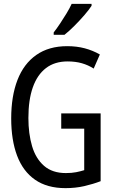

<svg xmlns="http://www.w3.org/2000/svg" viewBox="-20 -964 603 994"><path d="M319 10Q224 10 161.5 -33.5Q99 -77 68.5 -158Q38 -239 38 -351Q38 -466 70.5 -550Q103 -634 168 -679.5Q233 -725 328 -725Q377 -725 418.5 -714Q460 -703 497 -682L465 -609Q437 -627 404 -636.5Q371 -646 330 -646Q263 -646 218 -611.5Q173 -577 150 -512Q127 -447 127 -353Q127 -272 146 -207.5Q165 -143 208 -105.5Q251 -68 321 -68Q351 -68 374 -72.5Q397 -77 416 -83V-298H297V-377H501V-26Q462 -11 416.5 -0.5Q371 10 319 10ZM258 -796Q275 -818 292 -843.5Q309 -869 325 -895.5Q341 -922 351 -944H454V-934Q442 -915 417.5 -886.5Q393 -858 365 -830Q337 -802 314 -784H258Z"/></svg>

Font: Noto Sans Mono SemiCondensed
Style: Regular
Weight: 400
Width: 4
Designer: Monotype Design Team
Foundry: Monotype Imaging Inc.
Version: Version 2.010